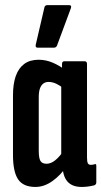

<svg xmlns="http://www.w3.org/2000/svg" viewBox="-20 -734 401 760"><path d="M120.1 6Q71.9 6 51.6 -24.2Q31.4 -54.3 31.4 -120.7V-356.6Q31.4 -402.3 42.6 -433.6Q53.8 -464.8 76.2 -481.1Q98.5 -497.5 132.9 -497.5Q162.1 -497.5 189.4 -485.6Q216.8 -473.8 236.3 -457.9L232.6 -383.6Q217.5 -395.6 202.4 -402.7Q187.2 -409.7 172.3 -409.7Q160.4 -409.7 151.6 -403.4Q142.9 -397 138.1 -383.8Q133.4 -370.6 133.4 -349.2V-137.4Q133.4 -107.8 140.2 -96.8Q147.1 -85.8 164 -85.8Q181.4 -85.8 198.6 -99.6Q215.7 -113.4 231.1 -136.5L245.3 -77.7Q220.5 -40.8 187.7 -17.4Q155 6 120.1 6ZM303.1 6Q227.6 6 227.6 -82.2V-99.3L222.4 -106.3V-417.9L225.5 -442.9V-480.5Q225.5 -491.5 234.8 -491.5H315.1Q324.4 -491.5 324.4 -480.5V-110.5Q324.4 -94.2 327.7 -87.8Q330.9 -81.5 339.9 -81.5Q344.2 -81.5 348.2 -82.3Q352.2 -83.1 355.4 -84.1Q361.2 -86.3 361.2 -77.9V-11.9Q361.2 -3.2 352.3 -0.2Q327.5 6 303.1 6ZM129.4 -545.2Q119.3 -545.2 121.4 -556.6L155.7 -704.1Q157.4 -713.7 167.8 -713.7H253.1Q265.2 -713.7 260.2 -700.6L205.6 -553.4Q202.3 -545.2 192.5 -545.2Z"/></svg>

Font: Sofia Sans Extra Condensed
Style: Regular
Weight: 400
Designer: Botio Nikoltchev, Ani Petrova
Foundry: lettersoup
Version: Version 4.101